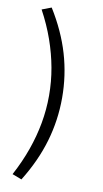

<svg xmlns="http://www.w3.org/2000/svg" viewBox="-99 -763 536 999"><g transform="rotate(10 168.5 -263.0)"><path d="M90 191 40 172Q79 99 104.5 27Q130 -45 143 -117Q156 -189 156 -263Q156 -337 143 -409Q130 -481 104.5 -553.5Q79 -626 40 -698L90 -717Q159 -606 192 -494Q225 -382 225 -263Q225 -145 192 -32.5Q159 80 90 191Z"/></g></svg>

Font: Nunito Sans 10pt SemiExpanded Light
Style: Regular
Weight: 300
Width: 6
Designer: Vernon Adams
Foundry: Vernon Adams
Version: Version 3.101;gftools[0.9.27]